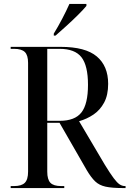

<svg xmlns="http://www.w3.org/2000/svg" viewBox="-20 -951 655 971"><path d="M34 0V-10H51Q89 -10 105.5 -26.5Q122 -43 122 -83V-633Q122 -672 105.5 -688Q89 -704 51 -704H34V-714H287Q412 -714 469.5 -665.5Q527 -617 527 -527Q527 -470 506.5 -432Q486 -394 452.5 -371.5Q419 -349 380 -338L510 -118Q537 -74 554.5 -50.5Q572 -27 585 -18.5Q598 -10 612 -10H615V0H600Q546 0 514 -7Q482 -14 461.5 -33.5Q441 -53 419 -90L281 -330H219V-83Q219 -43 235 -26.5Q251 -10 289 -10H305V0ZM282 -340Q359 -340 392 -382.5Q425 -425 425 -522Q425 -619 392 -661.5Q359 -704 281 -704H219V-340ZM252 -781Q273 -815 294.5 -856Q316 -897 331 -931H417V-921Q403 -904 375.5 -876.5Q348 -849 316.5 -820.5Q285 -792 261 -771H252Z"/></svg>

Font: Noto Serif Display SemiCondensed
Style: Regular
Weight: 400
Width: 4
Designer: Monotype Design Team
Foundry: Monotype Imaging Inc.
Version: Version 2.009